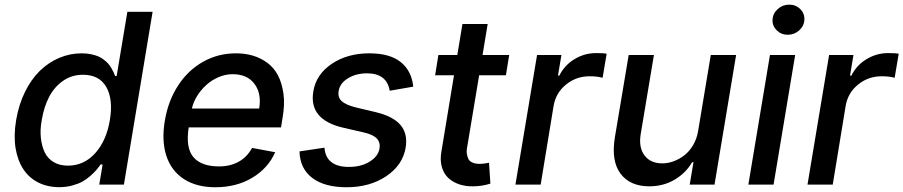

<svg xmlns="http://www.w3.org/2000/svg" viewBox="-20 -777 3802 808"><path d="M230.1 10.7Q180.4 10.7 141.5 -8.7Q102.6 -28.1 78.5 -64.5Q54.3 -100.9 45.6 -153.2Q36.9 -205.6 47.9 -271.7Q58.9 -336.6 85 -389.9Q111.2 -443.2 147.5 -478.7Q183.9 -514.2 229.2 -533.4Q274.5 -552.6 323.9 -552.6Q344.8 -552.6 362.9 -548.8Q381 -545.1 393.8 -539.6Q406.6 -534.1 417.6 -525.4Q428.6 -516.7 435.4 -509.1Q442.1 -501.4 448.5 -490.6Q454.9 -479.8 457.9 -473.2Q460.9 -466.6 464.5 -457H470.9L516 -727.3H622.2L501.4 0H397.7L411.9 -84.9H403.4Q393.8 -71.4 385.1 -61.3Q376.4 -51.1 360.1 -36.6Q343.8 -22 326.5 -12.6Q309.3 -3.2 283.9 3.7Q258.5 10.7 230.1 10.7ZM266 -79.9Q333.5 -79.9 380.9 -132.6Q428.3 -185.4 442.5 -272.7Q456.7 -359.7 427.2 -411Q397.7 -462.4 328.8 -462.4Q282.3 -462.4 245.7 -437.1Q209.2 -411.9 187.1 -370Q165.1 -328.1 155.9 -272.7Q148.1 -231.5 152 -196.4Q155.9 -161.2 168.5 -135.3Q181.1 -109.4 206.1 -94.6Q231.2 -79.9 266 -79.9Z M886.4 11Q806.8 11 753.7 -23.6Q700.6 -58.2 680 -121.6Q659.4 -185 673.7 -269.2Q687.5 -352.3 729.2 -416.7Q771 -481.2 834.3 -516.9Q897.7 -552.6 972.7 -552.6Q1011 -552.6 1043.9 -543Q1076.7 -533.4 1104.8 -512.8Q1132.8 -492.2 1149.7 -460Q1166.5 -427.9 1172.9 -382.6Q1179.3 -337.4 1168.7 -278.4L1162.6 -240.8H774.1Q760.7 -154.8 793.9 -115.8Q827.1 -76.7 902 -76.7Q948.9 -76.7 984.4 -96.4Q1019.9 -116.1 1040.8 -154.5L1138.1 -136.4Q1108.3 -68.9 1041.5 -28.9Q974.8 11 886.4 11ZM787.6 -320.3H1070.7Q1081.3 -383.5 1050.8 -424.2Q1020.2 -464.8 958.8 -464.8Q928.6 -464.8 899.5 -452.2Q870.4 -439.6 848 -419.2Q825.6 -398.8 809.5 -372.9Q793.3 -346.9 787.6 -320.3Z M1719.1 -412.3 1620 -395.2Q1607.6 -468.4 1524.5 -468.4Q1478.3 -468.4 1444.2 -447.4Q1410.2 -426.5 1405.2 -394.2Q1400.6 -367.9 1417.6 -351.7Q1434.7 -335.6 1477.6 -324.9L1561.4 -305Q1634.2 -287.6 1665.5 -250.9Q1696.7 -214.1 1687.1 -155.5Q1674.7 -82 1605.5 -35.5Q1536.2 11 1438.6 11Q1345.5 11 1293.9 -28.4Q1242.2 -67.8 1240.4 -139.9L1345.5 -155.5Q1348.4 -115.4 1374.3 -95Q1400.2 -74.6 1447.1 -74.6Q1498.9 -74.2 1535.3 -96.6Q1571.7 -119 1577.1 -152Q1581.3 -177.6 1565.7 -194.1Q1550.1 -210.6 1511.7 -219.5L1423.7 -239.7Q1278.1 -273.8 1298.7 -393.1Q1310.7 -464.5 1376.4 -508.5Q1442.1 -552.6 1534.1 -552.6Q1620.7 -552.6 1666.5 -515.6Q1712.4 -478.7 1719.1 -412.3Z M2122.9 -545.5 2109 -460.2H1996.4L1946.4 -160.2Q1942.5 -142 1944.8 -129.1Q1947.1 -116.1 1951.2 -108Q1955.3 -99.8 1963.6 -95.2Q1971.9 -90.6 1980.5 -89Q1989 -87.4 2000.4 -87.4Q2013.8 -87.4 2038 -92L2043.7 -4.3Q2009.9 6.7 1971.6 7.1Q1939.6 7.8 1912.8 -1.2Q1886 -10.3 1866.8 -27.9Q1847.7 -45.5 1839.5 -73.9Q1831.3 -102.3 1837.4 -138.1L1890.6 -460.2H1811.1L1824.9 -545.5H1904.5L1926.1 -676.1H2032.3L2010.7 -545.5Z M2149.1 0 2240.1 -545.5H2342.7L2328.1 -458.8H2333.8Q2355.5 -502.5 2397.7 -528.1Q2440 -553.6 2488.3 -553.6Q2520.2 -553.6 2533 -551.1L2516 -449.6Q2495 -456 2460.9 -456Q2404.8 -456 2362.2 -421.3Q2319.6 -386.7 2310 -333.1L2255.3 0Z M2918 -226.2 2971.2 -545.5H3077.8L2986.9 0H2882.5L2898.4 -94.5H2892.8Q2866.1 -48.7 2818.9 -20.8Q2771.7 7.1 2712.4 7.1Q2631.4 7.1 2591.4 -46.2Q2551.5 -99.4 2567.5 -198.5L2625.7 -545.5H2731.9L2676.1 -211.3Q2667.3 -155.9 2692.5 -122.7Q2717.7 -89.5 2767.4 -89.5Q2790.5 -89.5 2814.1 -98Q2837.7 -106.5 2859.2 -122.9Q2880.7 -139.2 2896.7 -166Q2912.6 -192.8 2918 -226.2Z M3129.3 0 3220.2 -545.5H3326.3L3235.4 0ZM3295.1 -630.7Q3267.8 -630.7 3248.8 -649.3Q3229.8 -668 3231.2 -693.9Q3232.2 -720.2 3252.8 -738.8Q3273.4 -757.5 3301.1 -757.5Q3328.8 -757.5 3347.7 -738.8Q3366.5 -720.2 3365.1 -693.9Q3364 -668 3343.4 -649.3Q3322.8 -630.7 3295.1 -630.7Z M3378.2 0 3469.1 -545.5H3571.7L3557.2 -458.8H3562.9Q3584.5 -502.5 3626.8 -528.1Q3669 -553.6 3717.3 -553.6Q3749.3 -553.6 3762.1 -551.1L3745 -449.6Q3724.1 -456 3690 -456Q3633.9 -456 3591.3 -421.3Q3548.7 -386.7 3539.1 -333.1L3484.4 0Z"/></svg>

Font: Karasuma Gothic
Style: Medium Italic
Weight: 500
Italic angle: 9.39998°
Designer: Rasmus Andersson / Ryoko Nishizuka
Foundry: Genbu
Version: Version 1.00